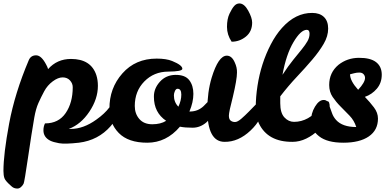

<svg xmlns="http://www.w3.org/2000/svg" viewBox="-60 -820 2245 1114"><path d="M219 -419Q271 -478 352 -478Q468 -478 499 -384Q508 -356 508 -322Q508 -246 458.5 -172Q409 -98 339 -72H351Q424 -72 499 -126Q547 -160 574.5 -196.5Q602 -233 616 -233Q630 -233 630 -201Q630 -145 582 -88Q510 -6 398 8Q317 17 283 11Q249 5 231 -4Q192 -24 192 -64Q192 -86 201 -104Q280 -104 321 -164Q362 -224 362 -314Q362 -336 346 -353.5Q330 -371 303.5 -371Q277 -371 246 -348Q215 -325 196.5 -290.5Q178 -256 163 -222.5Q148 -189 139 -138Q123 -46 102.5 94.5Q82 235 77 245.5Q72 256 62 265Q52 274 41 274Q21 274 8 262Q-28 231 -34 214.5Q-40 198 -40 172Q-40 74 -7 -103Q26 -280 107 -471Q119 -499 149.5 -499Q180 -499 208 -445Q216 -431 219 -419Z M984 -85Q905 8 794.5 8Q684 8 629 -48.5Q574 -105 575 -189Q574 -308 650 -394Q726 -480 849 -480Q905 -480 939 -466Q998 -442 998 -421Q998 -405 915.5 -404.5Q833 -404 777.5 -347.5Q722 -291 722 -205Q722 -160 748.5 -129.5Q775 -99 823.5 -99Q872 -99 904 -119Q833 -167 833 -258Q832 -306 867.5 -345.5Q903 -385 958.5 -385.5Q1014 -386 1038 -355Q1062 -324 1062 -275.5Q1062 -227 1039 -173H1045Q1089 -174 1121 -204Q1133 -216 1141.5 -225Q1150 -234 1159 -234Q1173 -234 1173 -201Q1173 -140 1137 -109.5Q1101 -79 1057.5 -79Q1014 -79 984 -85ZM975 -201Q992 -237 992 -271Q992 -305 970 -305Q961 -305 955 -292Q949 -279 949 -267Q949 -227 975 -201Z M1243 3Q1143 3 1143 -184Q1143 -286 1168 -369Q1207 -497 1256 -497Q1285 -497 1302 -458Q1316 -428 1315 -399Q1315 -359 1291 -258Q1268 -170 1268 -149Q1268 -128 1278.5 -120Q1289 -112 1303.5 -112Q1318 -112 1340 -131Q1362 -150 1384 -172.5Q1406 -195 1424.5 -214Q1443 -233 1450 -233Q1464 -233 1464 -199Q1464 -129 1393.5 -62.5Q1323 4 1243 3ZM1284 -578Q1257 -618 1257 -664Q1257 -710 1271.5 -740.5Q1286 -771 1299 -785.5Q1312 -800 1329 -800Q1357 -800 1380 -758.5Q1403 -717 1403 -689Q1403 -637 1366.5 -607.5Q1330 -578 1284 -578Z M1637 3Q1494 4 1442 -104Q1424 -142 1424 -199.5Q1424 -257 1434 -322Q1454 -452 1511 -562Q1540 -618 1576 -658Q1655 -746 1752 -745Q1795 -745 1819.5 -721.5Q1844 -698 1844 -654Q1844 -610 1818 -565.5Q1792 -521 1751.5 -473.5Q1711 -426 1662 -374Q1613 -322 1566 -261V-221Q1566 -165 1590 -139Q1614 -113 1646 -113Q1732 -113 1798 -198Q1825 -233 1839 -233Q1853 -233 1853 -199Q1853 -165 1834.5 -129.5Q1816 -94 1786 -64.5Q1756 -35 1717 -16Q1678 3 1637 3ZM1720 -647Q1685 -647 1642.5 -575Q1600 -503 1579 -386Q1613 -438 1641.5 -473Q1670 -508 1691 -534Q1712 -560 1724 -581Q1736 -602 1736 -624.5Q1736 -647 1720 -647Z M2057 -258Q2086 -228 2109.5 -197Q2133 -166 2133 -132Q2133 -65 2080 -28.5Q2027 8 1932.5 8Q1838 8 1791 -29.5Q1744 -67 1744 -114.5Q1744 -162 1767.5 -201Q1791 -240 1818 -240Q1834 -240 1841 -228.5Q1848 -217 1867 -162Q1874 -142 1890 -124Q1927 -83 2007 -83Q1995 -121 1968.5 -148.5Q1942 -176 1916 -202Q1890 -228 1870 -257.5Q1850 -287 1850 -327Q1850 -399 1904 -444Q1955 -484 2022 -484.5Q2089 -485 2122 -459.5Q2155 -434 2155 -386.5Q2155 -339 2126.5 -305.5Q2098 -272 2057 -258ZM2018 -299Q2058 -342 2058 -368Q2058 -380 2049.5 -389.5Q2041 -399 2025 -399Q2009 -399 1994.5 -395Q1980 -391 1971 -389Q1971 -351 2018 -299Z"/></svg>

Font: Leckerli One
Style: Regular
Weight: 400
Version: Version 1.001